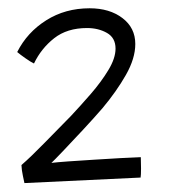

<svg xmlns="http://www.w3.org/2000/svg" viewBox="-20 -676 412 452"><path d="M311.5 -306Q312 -295.5 312 -279.5Q312 -263.5 311 -258L37.5 -245Q36.5 -249.5 33.8 -262.5Q31 -275.5 30.5 -287.5Q52 -306 84.2 -339Q116.5 -372 147 -403Q169.5 -427 194 -455.2Q218.5 -483.5 235.2 -511.2Q252 -539 252 -561.5Q252 -587 231.8 -598.5Q211.5 -610 185 -610Q138 -610 107.5 -586Q77 -562 60 -526.5Q52.5 -530 40 -538.8Q27.5 -547.5 20.5 -553.5Q44 -600 88.8 -628.2Q133.5 -656.5 191 -656.5Q238 -656.5 268.2 -633.5Q298.5 -610.5 298.5 -572.5Q298.5 -538.5 276.5 -499.8Q254.5 -461 221 -421Q201.5 -398.5 175.5 -370.5Q149.5 -342.5 128.2 -320.2Q107 -298 101 -292.5Q113 -294 140.2 -296Q167.5 -298 200.8 -300Q234 -302 264 -303.8Q294 -305.5 311.5 -306Z"/></svg>

Font: Grandstander ExtraLight
Style: Regular
Weight: 200
Designer: Tyler Finck
Foundry: Etcetera Type Co
Version: Version 1.200; ttfautohint (v1.8.3)